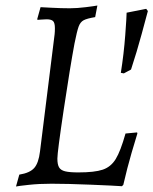

<svg xmlns="http://www.w3.org/2000/svg" viewBox="-20 -666 556 696"><path d="M477 -186 478 -182Q473 -167 457 -112Q441 -57 427 4L422 9Q395 7 309 3.5Q223 0 167 0Q122 0 85 4Q48 8 38 10L50 -33Q88 -39 104 -57Q120 -75 125 -117L178 -542Q179 -551 179 -564Q179 -583 172.5 -589.5Q166 -596 149 -596Q139 -596 129.5 -595Q120 -594 116 -594L115 -597L127 -640Q128 -640 165 -638Q202 -636 233 -636Q259 -636 291 -640Q323 -644 333 -646L325 -604Q295 -599 283 -592.5Q271 -586 265 -569.5Q259 -553 250 -508Q234 -422 211 -268.5Q188 -115 188 -91Q188 -70 194 -59.5Q200 -49 216 -45Q232 -41 264 -41Q323 -41 352.5 -51Q382 -61 399.5 -89.5Q417 -118 435 -182ZM429 -400 418 -402Q429 -471 434 -538.5Q439 -606 439 -620L510 -634L516 -626Q511 -607 493.5 -542.5Q476 -478 455 -414Z"/></svg>

Font: Alegreya SC
Style: Italic
Weight: 400
Italic angle: -7°
Designer: Juan Pablo del Peral
Foundry: Huerta Tipografica
Version: Version 2.007; ttfautohint (v1.6)